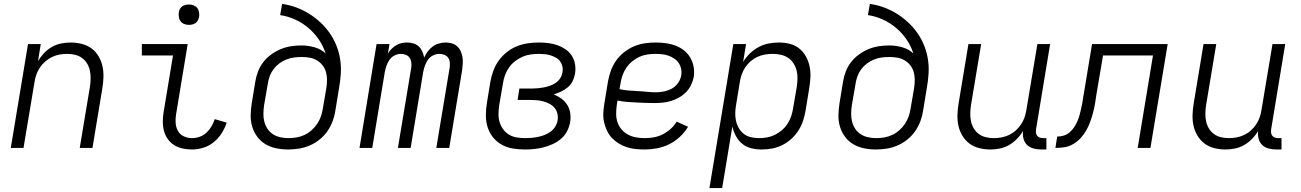

<svg xmlns="http://www.w3.org/2000/svg" viewBox="-20 -755 6640 980"><path d="M35 0 123 -530H188L174 -443Q187 -465 205 -484Q223 -503 245 -515.5Q267 -528 291.5 -533Q316 -538 340 -538Q369 -538 397 -531Q425 -524 447 -508Q469 -492 483 -468Q497 -444 503 -417Q509 -390 508 -360.5Q507 -331 502 -302L452 0H387L439 -312Q442 -332 442.5 -353Q443 -374 439 -393.5Q435 -413 425 -430Q415 -447 399.5 -458.5Q384 -470 364 -475Q344 -480 323 -480Q323 -480 323 -480Q323 -480 323 -480Q303 -480 283.5 -476.5Q264 -473 245.5 -464Q227 -455 211 -441Q195 -427 183.5 -410Q172 -393 165.5 -374Q159 -355 156 -335L100 0Z M961 8Q936 8 912.5 3Q889 -2 869.5 -14Q850 -26 836.5 -45Q823 -64 817 -86.5Q811 -109 811 -133.5Q811 -158 815 -182L863 -472H704V-530H938L879 -173Q875 -150 876.5 -127.5Q878 -105 888.5 -86.5Q899 -68 918.5 -59Q938 -50 961 -50Q980 -50 999.5 -57Q1019 -64 1034 -78Q1049 -92 1059.5 -110Q1070 -128 1076 -147L1137 -129Q1128 -101 1111.5 -75Q1095 -49 1071 -29.5Q1047 -10 1018 -1Q989 8 961 8ZM944 -628Q932 -628 920.5 -632.5Q909 -637 902 -646Q895 -655 893 -667.5Q891 -680 893 -693Q894 -701 898.5 -709.5Q903 -718 910.5 -723Q918 -728 927 -730Q936 -732 944 -732Q957 -732 968.5 -727.5Q980 -723 987 -714Q994 -705 996 -692.5Q998 -680 996 -667Q994 -659 989.5 -650.5Q985 -642 977.5 -637Q970 -632 961.5 -630Q953 -628 944 -628Z M1451 8Q1420 8 1390.5 2Q1361 -4 1336 -18.5Q1311 -33 1293.5 -56.5Q1276 -80 1267.5 -108Q1259 -136 1259.5 -166.5Q1260 -197 1265 -228L1283 -338Q1287 -364 1297 -390Q1307 -416 1324 -438Q1341 -460 1364.5 -477Q1388 -494 1413.5 -504.5Q1439 -515 1465.5 -519Q1492 -523 1519 -523Q1553 -523 1586 -513.5Q1619 -504 1642 -482Q1630 -520 1607.5 -553Q1585 -586 1554.5 -612Q1524 -638 1487 -655Q1450 -672 1410 -678L1420 -735Q1457 -730 1492 -717Q1527 -704 1557.5 -685Q1588 -666 1614.5 -641.5Q1641 -617 1661.5 -588Q1682 -559 1696 -525Q1710 -491 1716 -454Q1722 -417 1719.5 -378.5Q1717 -340 1710 -302L1692 -192Q1688 -164 1678 -137Q1668 -110 1651.5 -86Q1635 -62 1611.5 -43Q1588 -24 1561 -12.5Q1534 -1 1506 3.5Q1478 8 1451 8ZM1452 -50Q1473 -50 1493.5 -53.5Q1514 -57 1533.5 -66Q1553 -75 1570 -90Q1587 -105 1599 -123Q1611 -141 1618 -161Q1625 -181 1628 -202L1646 -307Q1649 -328 1649 -348.5Q1649 -369 1643.5 -388Q1638 -407 1626 -422Q1614 -437 1597.5 -447Q1581 -457 1561 -460.5Q1541 -464 1520 -464Q1500 -464 1480.5 -461.5Q1461 -459 1442 -451.5Q1423 -444 1406 -431.5Q1389 -419 1376.5 -402.5Q1364 -386 1357 -367Q1350 -348 1347 -328L1328 -218Q1325 -197 1324.5 -175.5Q1324 -154 1329 -134.5Q1334 -115 1345 -98Q1356 -81 1373 -70Q1390 -59 1410.5 -54.5Q1431 -50 1452 -50Z M1815 0 1902 -530H1968L1960 -482Q1968 -495 1979 -506Q1990 -517 2003 -524.5Q2016 -532 2030 -535Q2044 -538 2058 -538Q2075 -538 2091 -533Q2107 -528 2118 -517.5Q2129 -507 2135.5 -492Q2142 -477 2145 -461Q2152 -477 2163 -492Q2174 -507 2188.5 -517.5Q2203 -528 2220.5 -533Q2238 -538 2255 -538Q2271 -538 2286.5 -533.5Q2302 -529 2313.5 -518.5Q2325 -508 2331.5 -493.5Q2338 -479 2340.5 -463.5Q2343 -448 2342 -431Q2341 -414 2339 -398L2273 0H2207L2275 -409Q2277 -422 2276 -435.5Q2275 -449 2268 -459.5Q2261 -470 2248.5 -475Q2236 -480 2222 -480Q2206 -480 2190 -472Q2174 -464 2164 -449.5Q2154 -435 2148.5 -419Q2143 -403 2140 -387L2076 0H2011L2079 -409Q2081 -422 2079.5 -435.5Q2078 -449 2071 -459.5Q2064 -470 2052 -475Q2040 -480 2026 -480Q2010 -480 1994 -472Q1978 -464 1968 -449.5Q1958 -435 1952.5 -419Q1947 -403 1944 -387L1880 0Z M2660 8Q2628 8 2597.5 3Q2567 -2 2541 -16.5Q2515 -31 2496.5 -54Q2478 -77 2469 -105.5Q2460 -134 2460 -165.5Q2460 -197 2465 -228L2483 -338Q2488 -366 2498 -393.5Q2508 -421 2525.5 -445.5Q2543 -470 2567 -489Q2591 -508 2618.5 -519Q2646 -530 2674.5 -534Q2703 -538 2731 -538Q2755 -538 2779.5 -535Q2804 -532 2826 -524Q2848 -516 2867 -503Q2886 -490 2898.5 -470.5Q2911 -451 2915 -427.5Q2919 -404 2915 -379Q2912 -360 2903 -341.5Q2894 -323 2878 -309.5Q2862 -296 2843.5 -287.5Q2825 -279 2806 -273Q2827 -265 2845 -252Q2863 -239 2875 -220Q2887 -201 2890.5 -178Q2894 -155 2890 -131Q2886 -108 2874.5 -85.5Q2863 -63 2843.5 -46.5Q2824 -30 2801 -19.5Q2778 -9 2754.5 -3Q2731 3 2707.5 5.5Q2684 8 2660 8ZM2662 -50Q2678 -50 2694.5 -51.5Q2711 -53 2727.5 -56.5Q2744 -60 2760.5 -66.5Q2777 -73 2791 -83.5Q2805 -94 2814.5 -109.5Q2824 -125 2826 -141Q2829 -158 2825 -175Q2821 -192 2810.5 -204.5Q2800 -217 2785 -225Q2770 -233 2753.5 -237.5Q2737 -242 2719.5 -243.5Q2702 -245 2684 -245H2622L2631 -303H2694Q2710 -303 2725.5 -304.5Q2741 -306 2756.5 -309Q2772 -312 2787.5 -317.5Q2803 -323 2817 -332.5Q2831 -342 2840 -356.5Q2849 -371 2851 -387Q2854 -402 2850.5 -416.5Q2847 -431 2838.5 -442.5Q2830 -454 2817 -461Q2804 -468 2790 -472.5Q2776 -477 2761 -478.5Q2746 -480 2731 -480Q2710 -480 2688.5 -477Q2667 -474 2646.5 -465Q2626 -456 2608 -442Q2590 -428 2577.5 -409.5Q2565 -391 2557.5 -370.5Q2550 -350 2547 -328L2528 -218Q2525 -196 2524.5 -174Q2524 -152 2530 -132Q2536 -112 2548.5 -95Q2561 -78 2578.5 -67.5Q2596 -57 2617.5 -53.5Q2639 -50 2662 -50Z M3271 8Q3247 8 3223 5.5Q3199 3 3177 -4.5Q3155 -12 3136 -24Q3117 -36 3102 -52.5Q3087 -69 3077.5 -89.5Q3068 -110 3063 -133Q3058 -156 3059.5 -180Q3061 -204 3065 -228L3083 -338Q3088 -366 3097.5 -393Q3107 -420 3124 -444.5Q3141 -469 3165 -488Q3189 -507 3216 -518.5Q3243 -530 3271 -534Q3299 -538 3327 -538Q3353 -538 3379 -534.5Q3405 -531 3428.5 -522Q3452 -513 3471.5 -497.5Q3491 -482 3503.5 -460.5Q3516 -439 3520.5 -413.5Q3525 -388 3521 -362Q3517 -341 3507 -320.5Q3497 -300 3481 -284Q3465 -268 3445.5 -257Q3426 -246 3404.5 -239.5Q3383 -233 3361.5 -231Q3340 -229 3319 -229Q3296 -229 3272.5 -230Q3249 -231 3225.5 -232Q3202 -233 3178.5 -235Q3155 -237 3132 -242L3128 -218Q3125 -196 3125 -173.5Q3125 -151 3132 -130.5Q3139 -110 3153 -94Q3167 -78 3185.5 -68Q3204 -58 3226 -54Q3248 -50 3271 -50Q3294 -50 3317 -54Q3340 -58 3362 -69Q3384 -80 3402.5 -96.5Q3421 -113 3434 -134L3492 -108Q3475 -80 3450 -56.5Q3425 -33 3395 -18.5Q3365 -4 3333.5 2Q3302 8 3271 8ZM3329 -284Q3342 -284 3356 -286Q3370 -288 3383.5 -292Q3397 -296 3409.5 -303Q3422 -310 3432 -320.5Q3442 -331 3448.5 -344Q3455 -357 3457 -370Q3460 -387 3456.5 -403.5Q3453 -420 3444 -433.5Q3435 -447 3421.5 -456Q3408 -465 3393 -470.5Q3378 -476 3361 -478Q3344 -480 3327 -480Q3306 -480 3285 -477Q3264 -474 3244 -465Q3224 -456 3206.5 -441.5Q3189 -427 3176.5 -408.5Q3164 -390 3157 -369.5Q3150 -349 3147 -328L3142 -300Q3165 -295 3188 -293Q3211 -291 3235 -290Q3259 -289 3282 -286.5Q3305 -284 3329 -284Z M3601 205 3723 -530H3788L3773 -439Q3787 -462 3807.5 -482Q3828 -502 3852.5 -515Q3877 -528 3903.5 -533Q3930 -538 3956 -538Q3985 -538 4012 -531Q4039 -524 4060 -507Q4081 -490 4094 -466Q4107 -442 4112.5 -415Q4118 -388 4116.5 -359.5Q4115 -331 4110 -302L4092 -192Q4088 -166 4079.5 -140Q4071 -114 4056 -90Q4041 -66 4019.5 -46.5Q3998 -27 3973 -14.5Q3948 -2 3921.5 3Q3895 8 3868 8Q3840 8 3814 1.5Q3788 -5 3768 -21.5Q3748 -38 3736 -61Q3724 -84 3718 -109L3666 205ZM3853 -50Q3874 -50 3894.5 -53.5Q3915 -57 3934.5 -66.5Q3954 -76 3971 -90.5Q3988 -105 3999.5 -123Q4011 -141 4018 -161Q4025 -181 4028 -202L4047 -312Q4050 -333 4050.5 -354.5Q4051 -376 4046 -395.5Q4041 -415 4030 -432Q4019 -449 4002.5 -460Q3986 -471 3965.5 -475.5Q3945 -480 3923 -480Q3923 -480 3923 -480Q3923 -480 3923 -480Q3903 -480 3883.5 -476.5Q3864 -473 3845.5 -464.5Q3827 -456 3811 -442Q3795 -428 3783.5 -410.5Q3772 -393 3765.5 -374Q3759 -355 3756 -335L3738 -225Q3734 -204 3733 -182.5Q3732 -161 3736 -141Q3740 -121 3750 -103Q3760 -85 3775.5 -72.5Q3791 -60 3811.5 -55Q3832 -50 3853 -50Z M4451 8Q4420 8 4390.5 2Q4361 -4 4336 -18.5Q4311 -33 4293.5 -56.5Q4276 -80 4267.5 -108Q4259 -136 4259.5 -166.5Q4260 -197 4265 -228L4283 -338Q4287 -364 4297 -390Q4307 -416 4324 -438Q4341 -460 4364.5 -477Q4388 -494 4413.5 -504.5Q4439 -515 4465.5 -519Q4492 -523 4519 -523Q4553 -523 4586 -513.5Q4619 -504 4642 -482Q4630 -520 4607.5 -553Q4585 -586 4554.5 -612Q4524 -638 4487 -655Q4450 -672 4410 -678L4420 -735Q4457 -730 4492 -717Q4527 -704 4557.5 -685Q4588 -666 4614.5 -641.5Q4641 -617 4661.5 -588Q4682 -559 4696 -525Q4710 -491 4716 -454Q4722 -417 4719.5 -378.5Q4717 -340 4710 -302L4692 -192Q4688 -164 4678 -137Q4668 -110 4651.5 -86Q4635 -62 4611.5 -43Q4588 -24 4561 -12.5Q4534 -1 4506 3.5Q4478 8 4451 8ZM4452 -50Q4473 -50 4493.5 -53.5Q4514 -57 4533.5 -66Q4553 -75 4570 -90Q4587 -105 4599 -123Q4611 -141 4618 -161Q4625 -181 4628 -202L4646 -307Q4649 -328 4649 -348.5Q4649 -369 4643.5 -388Q4638 -407 4626 -422Q4614 -437 4597.5 -447Q4581 -457 4561 -460.5Q4541 -464 4520 -464Q4500 -464 4480.5 -461.5Q4461 -459 4442 -451.5Q4423 -444 4406 -431.5Q4389 -419 4376.5 -402.5Q4364 -386 4357 -367Q4350 -348 4347 -328L4328 -218Q4325 -197 4324.5 -175.5Q4324 -154 4329 -134.5Q4334 -115 4345 -98Q4356 -81 4373 -70Q4390 -59 4410.5 -54.5Q4431 -50 4452 -50Z M5035 8Q5006 8 4978 1Q4950 -6 4928.5 -22Q4907 -38 4892.5 -62Q4878 -86 4872 -113Q4866 -140 4867 -169.5Q4868 -199 4873 -228L4923 -530H4988L4936 -218Q4933 -198 4932.5 -177Q4932 -156 4936 -136.5Q4940 -117 4950 -100Q4960 -83 4975.5 -71.5Q4991 -60 5011 -55Q5031 -50 5052 -50Q5052 -50 5052.5 -50Q5053 -50 5053 -50Q5072 -50 5091.5 -53.5Q5111 -57 5130 -66Q5149 -75 5164.5 -89Q5180 -103 5191.5 -120Q5203 -137 5209.5 -156Q5216 -175 5219 -195L5275 -530H5340L5268 -94Q5267 -85 5268 -76.5Q5269 -68 5274.5 -61.5Q5280 -55 5288 -52.5Q5296 -50 5305 -50H5321V8H5295Q5275 8 5255.5 3Q5236 -2 5222.5 -15Q5209 -28 5204 -47.5Q5199 -67 5202 -87Q5189 -65 5170.5 -46Q5152 -27 5130 -14.5Q5108 -2 5083.5 3Q5059 8 5035 8Z M5367 0 5376 -58Q5393 -58 5409.5 -63Q5426 -68 5439.5 -79.5Q5453 -91 5462.5 -105.5Q5472 -120 5479 -136Q5486 -152 5490.5 -168.5Q5495 -185 5498.5 -201Q5502 -217 5505 -233.5Q5508 -250 5510 -266Q5511 -271 5512 -275Q5513 -279 5513 -283L5554 -530H5940L5852 0H5787L5865 -472H5610L5576 -271Q5573 -248 5569 -225Q5565 -202 5559 -179.5Q5553 -157 5545 -134.5Q5537 -112 5525 -90.5Q5513 -69 5496 -50.5Q5479 -32 5457.5 -19.5Q5436 -7 5413 -3.5Q5390 0 5367 0Z M6235 8Q6206 8 6178 1Q6150 -6 6128.5 -22Q6107 -38 6092.5 -62Q6078 -86 6072 -113Q6066 -140 6067 -169.5Q6068 -199 6073 -228L6123 -530H6188L6136 -218Q6133 -198 6132.5 -177Q6132 -156 6136 -136.5Q6140 -117 6150 -100Q6160 -83 6175.5 -71.5Q6191 -60 6211 -55Q6231 -50 6252 -50Q6252 -50 6252.5 -50Q6253 -50 6253 -50Q6272 -50 6291.5 -53.5Q6311 -57 6330 -66Q6349 -75 6364.5 -89Q6380 -103 6391.5 -120Q6403 -137 6409.5 -156Q6416 -175 6419 -195L6475 -530H6540L6468 -94Q6467 -85 6468 -76.5Q6469 -68 6474.5 -61.5Q6480 -55 6488 -52.5Q6496 -50 6505 -50H6521V8H6495Q6475 8 6455.5 3Q6436 -2 6422.5 -15Q6409 -28 6404 -47.5Q6399 -67 6402 -87Q6389 -65 6370.5 -46Q6352 -27 6330 -14.5Q6308 -2 6283.5 3Q6259 8 6235 8Z"/></svg>

Font: Iosevka Curly Light Extended
Style: Italic
Weight: 300
Width: 7
Italic angle: -9°
Monospace: yes
Designer: Belleve Invis
Foundry: Belleve Invis
Version: Version 11.1.0; ttfautohint (v1.8.3)